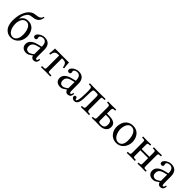

<svg xmlns="http://www.w3.org/2000/svg" viewBox="347 -2133 3581 3581"><g transform="rotate(45 2137.0 -343.0)"><path d="M41.5 -238.3Q41.5 -321.8 55.2 -379.9Q68.8 -438 94.7 -487.3Q158.7 -609.4 270 -617.7Q333 -622.6 364.5 -641.1Q396 -659.7 403.3 -697.8H425.3Q415.5 -622.1 376.2 -587.4Q336.9 -552.7 268.6 -546.4Q203.6 -540.5 175.3 -520Q147 -499.5 123.5 -449.2Q103 -405.8 100.6 -341.3Q107.9 -356 115.5 -368.2Q123 -380.4 136.5 -394.8Q149.9 -409.2 165.5 -418.9Q181.2 -428.7 204.3 -435.3Q227.5 -441.9 254.9 -441.9Q305.7 -441.9 344.2 -422.4Q382.8 -402.8 404.5 -369.9Q426.3 -336.9 437 -298.8Q447.8 -260.7 447.8 -218.3Q447.8 -157.7 422.6 -105.5Q397.5 -53.2 349.4 -20.5Q301.3 12.2 240.2 12.2Q210 12.2 181.9 3.9Q153.8 -4.4 127.9 -23.7Q102.1 -43 83.3 -71.3Q64.5 -99.6 53 -142.6Q41.5 -185.5 41.5 -238.3ZM244.1 -408.7Q214.8 -408.7 192.1 -395.5Q169.4 -382.3 156.5 -362.8Q143.6 -343.3 135 -318.4Q126.5 -293.5 123.8 -273.2Q121.1 -252.9 121.1 -234.9Q121.1 -140.6 158.9 -80.3Q196.8 -20 258.3 -20Q303.7 -20 336.7 -63.2Q369.6 -106.4 369.6 -193.8Q369.6 -253.9 354.7 -302.5Q339.8 -351.1 311 -379.9Q282.2 -408.7 244.1 -408.7Z M772.9 -245.1 694.3 -224.6Q662.6 -215.3 641.4 -201.9Q620.1 -188.5 610.1 -172.4Q600.1 -156.2 596.7 -141.4Q593.3 -126.5 593.3 -107.4Q593.3 -94.2 596.7 -81.5Q600.1 -68.8 608.2 -56.4Q616.2 -43.9 632.6 -36.4Q648.9 -28.8 671.4 -28.8Q691.9 -28.8 720.9 -44.7Q750 -60.5 772.9 -80.1ZM837.4 12.2Q811 12.2 794.2 -6.1Q777.3 -24.4 773.4 -46.4L750.5 -30.3Q713.4 -4.4 693.8 3.9Q674.3 12.2 642.1 12.2Q587.9 12.2 554.4 -17.8Q521 -47.9 521 -102.5Q521 -158.2 564 -197.5Q606.9 -236.8 681.2 -255.4L772.9 -278.3Q772.9 -318.4 764.6 -346.4Q756.3 -374.5 742.2 -387.7Q728 -400.9 714.6 -406.2Q701.2 -411.6 686.5 -411.6Q655.3 -411.6 629.9 -398.7Q604.5 -385.7 604.5 -364.3Q604.5 -351.6 607.9 -343.8Q611.3 -337.9 611.3 -325.7Q611.3 -314 601.3 -303.5Q591.3 -293 571.8 -293Q554.2 -293 543 -304Q531.7 -314.9 531.7 -332.5Q531.7 -360.4 557.9 -386.5Q584 -412.6 620.6 -427.2Q657.2 -441.9 689.5 -441.9Q713.4 -441.9 734.1 -437.7Q754.9 -433.6 776.1 -421.9Q797.4 -410.2 812.5 -391.6Q827.6 -373 837.2 -341.8Q846.7 -310.5 846.7 -269.5V-122.6Q846.7 -71.8 850.8 -54Q855 -36.1 871.1 -36.1Q897 -36.1 900.4 -86.4L924.8 -81.1Q920.4 -28.8 899.2 -8.3Q877.9 12.2 837.4 12.2Z M1211.9 -391.6H1192.4V-73.7Q1192.4 -43.9 1200 -35.4Q1207.5 -26.9 1232.9 -26.9H1272.9Q1278.8 -26.9 1278.8 -21V2Q1200.7 0 1150.9 0L1030.8 2V-21.5Q1030.8 -26.9 1036.1 -26.9H1077.1Q1103 -26.9 1110.4 -35.6Q1117.7 -44.4 1117.7 -73.7V-391.6H1100.1Q1069.3 -391.6 1050.5 -386.5Q1031.7 -381.3 1019.3 -367.2Q1006.8 -353 1000.2 -334.7Q993.7 -316.4 986.8 -282.7L960 -287.1Q969.7 -358.9 971.7 -428.7H1340.3Q1342.3 -358.9 1352.1 -287.1L1325.2 -282.7Q1318.4 -316.4 1311.8 -334.7Q1305.2 -353 1292.7 -367.2Q1280.3 -381.3 1261.5 -386.5Q1242.7 -391.6 1211.9 -391.6Z M1670.9 -245.1 1592.3 -224.6Q1560.5 -215.3 1539.3 -201.9Q1518.1 -188.5 1508.1 -172.4Q1498 -156.2 1494.6 -141.4Q1491.2 -126.5 1491.2 -107.4Q1491.2 -94.2 1494.6 -81.5Q1498 -68.8 1506.1 -56.4Q1514.2 -43.9 1530.5 -36.4Q1546.9 -28.8 1569.3 -28.8Q1589.8 -28.8 1618.9 -44.7Q1647.9 -60.5 1670.9 -80.1ZM1735.4 12.2Q1709 12.2 1692.1 -6.1Q1675.3 -24.4 1671.4 -46.4L1648.4 -30.3Q1611.3 -4.4 1591.8 3.9Q1572.3 12.2 1540 12.2Q1485.8 12.2 1452.4 -17.8Q1418.9 -47.9 1418.9 -102.5Q1418.9 -158.2 1461.9 -197.5Q1504.9 -236.8 1579.1 -255.4L1670.9 -278.3Q1670.9 -318.4 1662.6 -346.4Q1654.3 -374.5 1640.1 -387.7Q1626 -400.9 1612.5 -406.2Q1599.1 -411.6 1584.5 -411.6Q1553.2 -411.6 1527.8 -398.7Q1502.4 -385.7 1502.4 -364.3Q1502.4 -351.6 1505.9 -343.8Q1509.3 -337.9 1509.3 -325.7Q1509.3 -314 1499.3 -303.5Q1489.3 -293 1469.7 -293Q1452.1 -293 1440.9 -304Q1429.7 -314.9 1429.7 -332.5Q1429.7 -360.4 1455.8 -386.5Q1481.9 -412.6 1518.6 -427.2Q1555.2 -441.9 1587.4 -441.9Q1611.3 -441.9 1632.1 -437.7Q1652.8 -433.6 1674.1 -421.9Q1695.3 -410.2 1710.4 -391.6Q1725.6 -373 1735.1 -341.8Q1744.6 -310.5 1744.6 -269.5V-122.6Q1744.6 -71.8 1748.8 -54Q1752.9 -36.1 1769 -36.1Q1794.9 -36.1 1798.3 -86.4L1822.8 -81.1Q1818.4 -28.8 1797.1 -8.3Q1775.9 12.2 1735.4 12.2Z M1926.8 -23.4Q1942.4 -23.4 1952.6 -58.1Q1969.7 -117.2 1969.7 -258.8Q1969.7 -286.6 1969.5 -303.2Q1969.2 -319.8 1968.3 -336.9Q1967.3 -354 1965.8 -362.5Q1964.4 -371.1 1960.9 -379.6Q1957.5 -388.2 1953.9 -391.6Q1950.2 -395 1943.4 -397.9Q1936.5 -400.9 1929.2 -401.4Q1921.9 -401.9 1910.6 -401.9Q1897 -401.9 1893.1 -403.3Q1889.2 -404.8 1889.2 -411.1V-428.7L1892.1 -430.7Q1955.1 -428.7 1995.6 -428.7H2190.4L2301.8 -430.7L2304.2 -428.7V-409.2Q2304.2 -401.9 2296.4 -401.9H2268.1Q2241.2 -401.9 2234.4 -393.3Q2227.5 -384.8 2227.5 -355.5V-71.8Q2227.5 -49.3 2237.3 -38.1Q2247.1 -26.9 2270.5 -26.9H2289.6Q2297.9 -26.9 2297.9 -18.6V0L2295.9 2Q2227.5 0 2188.5 0L2085 2L2083 0V-18.6Q2083 -26.9 2090.8 -26.9H2109.9Q2133.8 -26.9 2143.3 -38.1Q2152.8 -49.3 2152.8 -71.8V-341.8Q2152.8 -369.6 2145.5 -379.6Q2138.2 -389.6 2112.3 -389.6H2055.7Q2028.3 -389.6 2021.2 -365.7Q2014.2 -341.8 2014.2 -266.1Q2014.2 -120.6 1997.6 -59.6Q1978 12.2 1914.1 12.2Q1889.2 12.2 1867.7 -4.2Q1846.2 -20.5 1846.2 -40Q1846.2 -55.7 1854.2 -65.9Q1862.3 -76.2 1877.4 -76.2Q1890.1 -76.2 1899.9 -66.9Q1909.7 -57.6 1910.6 -45.9Q1913.1 -23.4 1926.8 -23.4Z M2674.8 -126Q2674.8 -169.9 2653.1 -197Q2631.3 -224.1 2581.5 -224.1H2514.2V-74.2Q2514.2 -47.9 2528.1 -38.3Q2542 -28.8 2577.6 -28.8Q2598.1 -28.8 2614 -32.7Q2629.9 -36.6 2644.5 -46.4Q2659.2 -56.2 2667 -76.4Q2674.8 -96.7 2674.8 -126ZM2439.5 -71.8V-357.4Q2439.5 -379.9 2429.9 -390.6Q2420.4 -401.4 2396.5 -401.4H2377.4Q2369.6 -401.4 2369.6 -409.7V-428.2L2371.6 -430.2Q2439.5 -428.7 2475.1 -428.7L2582.5 -430.2L2584.5 -428.2V-409.7Q2584.5 -401.4 2576.2 -401.4H2557.1Q2533.7 -401.4 2523.9 -390.6Q2514.2 -379.9 2514.2 -357.4V-255.9H2571.8Q2749.5 -255.9 2749.5 -135.7Q2749.5 -71.8 2704.3 -34.9Q2659.2 2 2576.2 2Q2556.6 2 2525.6 1Q2494.6 0 2475.1 0Q2434.6 0 2371.6 2L2369.6 0V-18.6Q2369.6 -26.9 2377.4 -26.9H2396.5Q2420.4 -26.9 2429.9 -38.1Q2439.5 -49.3 2439.5 -71.8Z M2815.4 -205.1Q2815.4 -273.9 2839.1 -327.1Q2862.8 -380.4 2910.2 -411.1Q2957.5 -441.9 3022 -441.9Q3064.9 -441.9 3100.1 -428.2Q3135.3 -414.6 3158.4 -391.8Q3181.6 -369.1 3197.5 -339.1Q3213.4 -309.1 3220.2 -277.8Q3227.1 -246.6 3227.1 -214.4Q3227.1 -183.6 3219.2 -152.3Q3211.4 -121.1 3194.8 -91.3Q3178.2 -61.5 3154.5 -38.6Q3130.9 -15.6 3096.2 -1.7Q3061.5 12.2 3020.5 12.2Q2981.4 12.2 2947.8 -0.5Q2914.1 -13.2 2890.1 -34.7Q2866.2 -56.2 2849.1 -84.2Q2832 -112.3 2823.7 -143.1Q2815.4 -173.8 2815.4 -205.1ZM3011.7 -408.7Q2982.9 -408.7 2960 -392.8Q2937 -377 2923.1 -350.8Q2909.2 -324.7 2901.9 -293.2Q2894.5 -261.7 2894.5 -228Q2894.5 -197.8 2903.3 -163.6Q2912.1 -129.4 2928.5 -97.4Q2944.8 -65.4 2973.4 -44.4Q3002 -23.4 3037.1 -23.4Q3052.2 -23.4 3066.2 -27.1Q3080.1 -30.8 3095.5 -41.5Q3110.8 -52.2 3122.1 -69.1Q3133.3 -85.9 3140.6 -115.2Q3147.9 -144.5 3147.9 -182.1Q3147.9 -290 3111.1 -349.4Q3074.2 -408.7 3011.7 -408.7Z M3364.7 -355Q3364.7 -384.3 3357.4 -393.1Q3350.1 -401.9 3324.2 -401.9H3298.3Q3293 -401.9 3293 -406.7V-428.7L3293.9 -430.7Q3358.9 -428.2 3400.4 -428.2L3504.9 -430.7L3506.3 -428.7V-407.7Q3506.3 -401.9 3500.5 -401.9H3480Q3454.6 -401.9 3447 -393.6Q3439.5 -385.3 3439.5 -355V-246.1H3644V-354Q3644 -383.8 3636.7 -392.8Q3629.4 -401.9 3603.5 -401.9H3582.5Q3577.1 -401.9 3577.1 -406.7V-428.7L3578.6 -430.7Q3641.1 -428.7 3681.2 -428.7L3789.1 -430.7L3790.5 -428.7V-407.2Q3790.5 -401.9 3784.7 -401.9H3759.3Q3733.9 -401.9 3726.3 -393.1Q3718.8 -384.3 3718.8 -354V-73.7Q3718.8 -43.5 3726.1 -35.2Q3733.4 -26.9 3759.3 -26.9H3784.7Q3790.5 -26.9 3790.5 -21V0L3789.6 2Q3720.2 0 3676.3 0L3579.6 2L3577.1 0V-21.5Q3577.1 -26.9 3582.5 -26.9H3603.5Q3630.4 -26.9 3637.2 -35.4Q3644 -43.9 3644 -73.7V-211.9H3439.5V-75.2Q3439.5 -45.4 3446.8 -36.6Q3454.1 -27.8 3480 -26.9H3500.5Q3506.3 -26.9 3506.3 -21.5V0L3505.4 2Q3439.5 0 3397.5 0Q3356.9 0 3293.9 2L3293 0V-22Q3293 -26.9 3298.3 -26.9H3324.2Q3350.6 -27.8 3357.7 -36.9Q3364.7 -45.9 3364.7 -75.2Z M4113.3 -245.1 4034.7 -224.6Q4002.9 -215.3 3981.7 -201.9Q3960.4 -188.5 3950.4 -172.4Q3940.4 -156.2 3937 -141.4Q3933.6 -126.5 3933.6 -107.4Q3933.6 -94.2 3937 -81.5Q3940.4 -68.8 3948.5 -56.4Q3956.5 -43.9 3972.9 -36.4Q3989.3 -28.8 4011.7 -28.8Q4032.2 -28.8 4061.3 -44.7Q4090.3 -60.5 4113.3 -80.1ZM4177.7 12.2Q4151.4 12.2 4134.5 -6.1Q4117.7 -24.4 4113.8 -46.4L4090.8 -30.3Q4053.7 -4.4 4034.2 3.9Q4014.6 12.2 3982.4 12.2Q3928.2 12.2 3894.8 -17.8Q3861.3 -47.9 3861.3 -102.5Q3861.3 -158.2 3904.3 -197.5Q3947.3 -236.8 4021.5 -255.4L4113.3 -278.3Q4113.3 -318.4 4105 -346.4Q4096.7 -374.5 4082.5 -387.7Q4068.4 -400.9 4054.9 -406.2Q4041.5 -411.6 4026.9 -411.6Q3995.6 -411.6 3970.2 -398.7Q3944.8 -385.7 3944.8 -364.3Q3944.8 -351.6 3948.2 -343.8Q3951.7 -337.9 3951.7 -325.7Q3951.7 -314 3941.7 -303.5Q3931.6 -293 3912.1 -293Q3894.5 -293 3883.3 -304Q3872.1 -314.9 3872.1 -332.5Q3872.1 -360.4 3898.2 -386.5Q3924.3 -412.6 3960.9 -427.2Q3997.6 -441.9 4029.8 -441.9Q4053.7 -441.9 4074.5 -437.7Q4095.2 -433.6 4116.5 -421.9Q4137.7 -410.2 4152.8 -391.6Q4168 -373 4177.5 -341.8Q4187 -310.5 4187 -269.5V-122.6Q4187 -71.8 4191.2 -54Q4195.3 -36.1 4211.4 -36.1Q4237.3 -36.1 4240.7 -86.4L4265.1 -81.1Q4260.7 -28.8 4239.5 -8.3Q4218.3 12.2 4177.7 12.2Z"/></g></svg>

Font: Libertinage
Style: l
Weight: 400
Designer: OSP
Foundry: OSP
Version: Version 1.0; 2008; OFL relea